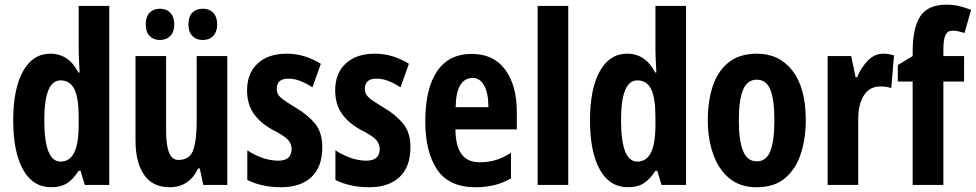

<svg xmlns="http://www.w3.org/2000/svg" viewBox="-20 -785 4142 815"><path d="M198.2 9.8Q119.1 9.8 77.6 -65.4Q36.1 -140.6 36.1 -273.9Q36.1 -407.7 77.6 -482.4Q119.1 -557.1 193.8 -557.1Q271.5 -557.1 313 -477.1H317.9Q316.4 -508.8 315.2 -531.5Q314 -554.2 314 -569.8V-759.8H443.8V0H339.8L321.8 -60.1H314Q290 -23.4 263.9 -6.8Q237.8 9.8 198.2 9.8ZM236.8 -99.1Q275.9 -99.1 294.9 -137.2Q314 -175.3 314 -256.8V-288.1Q314 -369.1 295.7 -406.5Q277.3 -443.8 236.8 -443.8Q168 -443.8 168 -274.9Q168 -99.1 236.8 -99.1Z M944.8 -546.9V0H842.8L828.1 -69.8H820.8Q783.2 9.8 700.2 9.8Q627.4 9.8 591.3 -43.2Q555.2 -96.2 555.2 -189.9V-546.9H685.1V-229Q685.1 -106 736.8 -106Q785.6 -106 800.3 -148.4Q814.9 -190.9 814.9 -269V-546.9ZM598.6 -681.2Q598.6 -714.4 615.2 -731.2Q631.8 -748 658.7 -748Q686.5 -748 703.1 -730.5Q719.7 -712.9 719.7 -681.2Q719.7 -650.4 703.1 -632.8Q686.5 -615.2 658.7 -615.2Q631.8 -615.2 615.2 -632.1Q598.6 -648.9 598.6 -681.2ZM779.8 -681.2Q779.8 -714.4 796.4 -731.2Q813 -748 840.8 -748Q868.7 -748 885.3 -730.5Q901.9 -712.9 901.9 -681.2Q901.9 -650.4 885.3 -632.8Q868.7 -615.2 840.8 -615.2Q813 -615.2 796.4 -632.6Q779.8 -649.9 779.8 -681.2Z M1348.1 -160.2Q1348.1 -76.7 1302 -33.4Q1255.9 9.8 1172.9 9.8Q1133.3 9.8 1097.4 2.2Q1061.5 -5.4 1029.8 -21V-147Q1056.2 -128.9 1090.8 -116Q1125.5 -103 1161.1 -103Q1217.8 -103 1217.8 -152.8Q1217.8 -173.3 1203.1 -190.7Q1188.5 -208 1135.7 -234.9Q1085 -262.7 1056.9 -302.7Q1028.8 -342.8 1028.8 -401.9Q1028.8 -474.1 1073.7 -515.6Q1118.7 -557.1 1196.8 -557.1Q1236.8 -557.1 1272.2 -546.1Q1307.6 -535.2 1341.8 -514.2L1306.2 -414.1Q1282.7 -429.7 1256.8 -440.4Q1231 -451.2 1204.1 -451.2Q1154.8 -451.2 1154.8 -408.2Q1154.8 -394 1160.6 -383.8Q1166.5 -373.5 1183.8 -361.1Q1201.2 -348.6 1234.9 -328.1Q1285.2 -298.8 1316.7 -261Q1348.1 -223.1 1348.1 -160.2Z M1722.2 -160.2Q1722.2 -76.7 1676 -33.4Q1629.9 9.8 1546.9 9.8Q1507.3 9.8 1471.4 2.2Q1435.5 -5.4 1403.8 -21V-147Q1430.2 -128.9 1464.8 -116Q1499.5 -103 1535.2 -103Q1591.8 -103 1591.8 -152.8Q1591.8 -173.3 1577.1 -190.7Q1562.5 -208 1509.8 -234.9Q1459 -262.7 1430.9 -302.7Q1402.8 -342.8 1402.8 -401.9Q1402.8 -474.1 1447.8 -515.6Q1492.7 -557.1 1570.8 -557.1Q1610.8 -557.1 1646.2 -546.1Q1681.6 -535.2 1715.8 -514.2L1680.2 -414.1Q1656.7 -429.7 1630.9 -440.4Q1605 -451.2 1578.1 -451.2Q1528.8 -451.2 1528.8 -408.2Q1528.8 -394 1534.7 -383.8Q1540.5 -373.5 1557.9 -361.1Q1575.2 -348.6 1608.9 -328.1Q1659.2 -298.8 1690.7 -261Q1722.2 -223.1 1722.2 -160.2Z M1982.9 -556.2Q2075.2 -556.2 2124.5 -489.3Q2173.8 -422.4 2173.8 -309.1V-235.8H1913.1Q1914.1 -164.1 1939.5 -130.1Q1964.8 -96.2 2017.1 -96.2Q2051.8 -96.2 2082.8 -105.2Q2113.8 -114.3 2148.9 -136.2V-27.8Q2085 9.8 1999 9.8Q1885.7 9.8 1835.4 -65.4Q1785.2 -140.6 1785.2 -270Q1785.2 -408.2 1835 -482.2Q1884.8 -556.2 1982.9 -556.2ZM1985.8 -454.1Q1953.6 -454.1 1934.6 -425Q1915.5 -396 1914.1 -330.1H2053.2Q2053.2 -388.2 2035.6 -421.1Q2018.1 -454.1 1985.8 -454.1Z M2392.1 0H2262.2V-759.8H2392.1Z M2646.5 9.8Q2567.4 9.8 2525.9 -65.4Q2484.4 -140.6 2484.4 -273.9Q2484.4 -407.7 2525.9 -482.4Q2567.4 -557.1 2642.1 -557.1Q2719.7 -557.1 2761.2 -477.1H2766.1Q2764.6 -508.8 2763.4 -531.5Q2762.2 -554.2 2762.2 -569.8V-759.8H2892.1V0H2788.1L2770 -60.1H2762.2Q2738.3 -23.4 2712.2 -6.8Q2686 9.8 2646.5 9.8ZM2685.1 -99.1Q2724.1 -99.1 2743.2 -137.2Q2762.2 -175.3 2762.2 -256.8V-288.1Q2762.2 -369.1 2743.9 -406.5Q2725.6 -443.8 2685.1 -443.8Q2616.2 -443.8 2616.2 -274.9Q2616.2 -99.1 2685.1 -99.1Z M3400.4 -274.9Q3400.4 -199.2 3379.9 -134.3Q3359.4 -69.3 3313.5 -29.8Q3267.6 9.8 3191.4 9.8Q3120.6 9.8 3074.7 -29.1Q3028.8 -67.9 3006.6 -132.8Q2984.4 -197.8 2984.4 -274.9Q2984.4 -357.4 3006.1 -421.1Q3027.8 -484.9 3074 -521Q3120.1 -557.1 3193.4 -557.1Q3288.1 -557.1 3344.2 -484.4Q3400.4 -411.6 3400.4 -274.9ZM3116.2 -272.9Q3116.2 -187.5 3134.3 -143.8Q3152.3 -100.1 3192.4 -100.1Q3232.9 -100.1 3250 -143.8Q3267.1 -187.5 3267.1 -274.9Q3267.1 -361.3 3250 -404.1Q3232.9 -446.8 3192.4 -446.8Q3152.3 -446.8 3134.3 -404.3Q3116.2 -361.8 3116.2 -272.9Z M3730 -557.1Q3750.5 -557.1 3774.9 -549.8L3763.2 -411.1Q3744.6 -418 3716.8 -418Q3671.4 -418 3647.2 -380.4Q3623 -342.8 3623 -278.8V0H3493.2V-546.9H3593.3L3611.8 -457H3618.2Q3633.8 -496.1 3662.6 -526.6Q3691.4 -557.1 3730 -557.1Z M4072.3 -439H3984.4V0H3854V-439H3791V-508.8L3854 -546.9V-564Q3854 -667.5 3886.7 -716.3Q3919.4 -765.1 3996.1 -765.1Q4024.9 -765.1 4048.1 -760Q4071.3 -754.9 4102.1 -743.2L4074.2 -645Q4060.5 -649.4 4048.3 -652.1Q4036.1 -654.8 4023.4 -654.8Q4002.4 -654.8 3993.4 -636.5Q3984.4 -618.2 3984.4 -573.2V-546.9H4072.3Z"/></svg>

Font: Open Sans Condensed
Style: Bold
Weight: 700
Width: 3
Designer: Monotype Design Team
Foundry: Monotype Imaging Inc.
Version: Version 3.003; ttfautohint (v1.8.4)